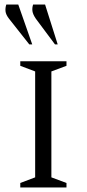

<svg xmlns="http://www.w3.org/2000/svg" viewBox="-20 -832 385 852"><path d="M70 0V-20L136 -45V-515L70 -540V-560H275V-540L208 -515V-45L275 -20V0ZM110 -635 20 -749Q6 -767 4.5 -782Q3 -797 8 -812H61L123 -635ZM224 -635 139 -749Q126 -768 124 -782.5Q122 -797 127 -812H180L236 -635Z"/></svg>

Font: Spectral SC Light
Style: Regular
Weight: 300
Designer: Jean-Baptiste Levee
Foundry: Production Type
Version: Version 2.001